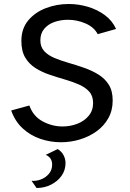

<svg xmlns="http://www.w3.org/2000/svg" viewBox="-20 -700 649 961"><path d="M285 12Q232 12 182 -5Q132 -22 93.5 -57.5Q55 -93 36 -147L127 -172Q146 -118 193.5 -92.5Q241 -67 293 -67Q332 -67 367 -80.5Q402 -94 424 -120.5Q446 -147 446 -184Q446 -220 426.5 -241.5Q407 -263 375 -277Q343 -291 305 -302Q267 -313 228.5 -326Q190 -339 158 -359Q126 -379 106.5 -411.5Q87 -444 87 -495Q87 -557 121.5 -598Q156 -639 210 -659.5Q264 -680 324 -680Q373 -680 420 -666Q467 -652 504.5 -624.5Q542 -597 561 -555L469 -529Q451 -564 408.5 -582.5Q366 -601 320 -601Q284 -601 252.5 -590Q221 -579 201.5 -556Q182 -533 182 -498Q182 -465 201.5 -444Q221 -423 253.5 -409.5Q286 -396 324.5 -385Q363 -374 401.5 -360.5Q440 -347 472.5 -327Q505 -307 524.5 -276Q544 -245 544 -197Q544 -147 522 -108Q500 -69 463 -42.5Q426 -16 380 -2Q334 12 285 12ZM163 241 138 205Q163 207 186.5 197.5Q210 188 225.5 169Q241 150 241 124Q241 89 209 75L269 46Q289 59 298.5 77.5Q308 96 308 116Q308 152 288 180Q268 208 235 224.5Q202 241 163 241Z"/></svg>

Font: Atkinson Hyperlegible
Style: Italic
Weight: 400
Italic angle: -12°
Designer: Elliott Scott, Megan Eiswerth, Linus Boman, Theodore Petrosky
Foundry: Braille Institute
Version: Version 1.006; ttfautohint (v1.8.3)